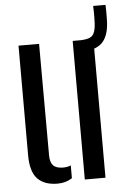

<svg xmlns="http://www.w3.org/2000/svg" viewBox="-54 -781 542 828"><g transform="rotate(-5 217.5 -367.0)"><path d="M45.5 -125V-600H134.5L135.5 -117.5Q135.5 -87 148.8 -73.2Q162 -59.5 191.5 -59.5Q210.5 -59.5 225 -66V-10.5Q198 7.5 161.5 7.5Q105 7.5 75.2 -23.5Q45.5 -54.5 45.5 -125ZM280 0V-600H369.5V0ZM315 -551Q300.5 -551 286.5 -553L285.5 -600Q292.5 -600 300.8 -600Q309 -600 315.5 -600Q352.5 -601 365.8 -615Q379 -629 381 -665Q381.5 -676 381.8 -690.2Q382 -704.5 381.8 -718.5Q381.5 -732.5 381 -742.5H434.5Q435 -732 435.2 -718Q435.5 -704 435.2 -689.8Q435 -675.5 434.5 -665Q431 -606 402.8 -578.5Q374.5 -551 315 -551Z"/></g></svg>

Font: Big Shoulders Stencil Text Thin Medium
Style: Regular
Weight: 500
Version: Version 2.001